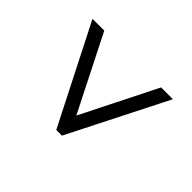

<svg xmlns="http://www.w3.org/2000/svg" viewBox="-97 -672 645 645"><g transform="rotate(-45 225.0 -350.0)"><path d="M400 -541V-485L107 -337V-362L400 -215V-159L50 -336V-363Z"/></g></svg>

Font: Pathway Extreme Condensed ExtraLight
Style: Regular
Weight: 250
Width: 3
Version: Version 1.001;gftools[0.9.26]